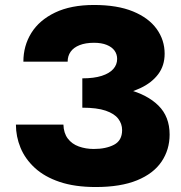

<svg xmlns="http://www.w3.org/2000/svg" viewBox="-20 -734 727 772"><path d="M311 -337Q378 -337 438 -347.5Q498 -358 544 -379.5Q590 -401 616 -435.5Q642 -470 642 -518Q642 -573 610 -617.5Q578 -662 515 -688Q452 -714 358 -714Q265 -714 201.5 -683.5Q138 -653 106 -601.5Q74 -550 74 -486H252Q252 -509 264 -526Q276 -543 300 -552.5Q324 -562 358 -562Q388 -562 409 -553.5Q430 -545 440.5 -530.5Q451 -516 451 -497Q451 -474 435.5 -456.5Q420 -439 389 -429Q358 -419 311 -419ZM365 18Q465 18 531 -9Q597 -36 629.5 -84Q662 -132 662 -193Q662 -265 617 -309.5Q572 -354 492.5 -374.5Q413 -395 311 -395V-301Q370 -301 405 -289Q440 -277 455.5 -256.5Q471 -236 471 -211Q471 -169 438.5 -152Q406 -135 357 -135Q325 -135 297 -145Q269 -155 252.5 -177Q236 -199 235 -233H44Q44 -185 62.5 -140Q81 -95 120 -59Q159 -23 220 -2.5Q281 18 365 18Z"/></svg>

Font: Jost ExtraBold
Style: Regular
Weight: 800
Version: Version 3.710